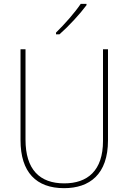

<svg xmlns="http://www.w3.org/2000/svg" viewBox="-20 -971 669 1001"><path d="M431 -944V-951H401C370 -905 317 -845 272 -801V-792H290C338 -834 397 -898 431 -944ZM543 -239V-714H517V-236C517 -81 436 -15 315 -15C187 -15 113 -87 113 -243V-714H87V-240C87 -73 169 10 314 10C447 10 543 -62 543 -239Z"/></svg>

Font: Noto Sans Arabic SemCond Thin
Style: Regular
Weight: 100
Width: 4
Designer: Monotype Design Team, Nadine Chahine, Nizar Qandah and Khaled Hosny
Foundry: Monotype Imaging Inc.
Version: Version 2.012